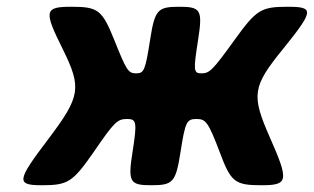

<svg xmlns="http://www.w3.org/2000/svg" viewBox="-20 -548 928 568"><path d="M630 -98C663 -9 675 0 754 0C833 0 835 -13 779 -140C723 -267 726 -291 818 -404C909 -517 910 -528 831 -528C752 -528 738 -519 674 -430C609 -340 600 -331 576 -331C552 -331 552 -340 566 -430C580 -519 574 -528 510 -528C446 -528 438 -519 424 -430C410 -340 406 -331 383 -331C359 -331 354 -340 318 -430C282 -519 270 -528 191 -528C111 -528 109 -516 166 -402C222 -288 218 -263 124 -138C29 -13 27 0 104 0C181 0 195 -9 257 -98C318 -187 327 -196 356 -196C384 -196 386 -187 372 -98C358 -9 364 0 428 0C492 0 500 -9 514 -98C528 -187 532 -196 561 -196C589 -196 596 -187 630 -98Z"/></svg>

Font: Asimov Print
Style: AIt
Weight: 500
Designer: Google
Version: Version 2.000980: 2014